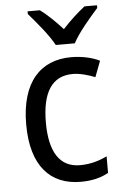

<svg xmlns="http://www.w3.org/2000/svg" viewBox="-55 -805 540 854"><g transform="rotate(-5 215.5 -378.0)"><path d="M213 -606H298C321 -651 376 -715 411 -754V-766H355C321 -739 290 -711 255 -673C223 -709 187 -743 156 -766H101V-754C137 -713 189 -651 213 -606ZM271 10C321 10 362 0 395 -19V-93C360 -76 321 -64 274 -64C184 -64 139 -134 139 -266C139 -401 184 -471 277 -471C308 -471 347 -460 376 -448L403 -519C372 -535 325 -546 276 -546C140 -546 51 -455 51 -265C51 -78 137 10 271 10Z"/></g></svg>

Font: Noto Sans Lao Looped SemiCondensed
Style: Regular
Weight: 400
Width: 4
Designer: Mark Frömberg, Ben Mitchell
Foundry: The Fontpad Ltd
Version: Version 1.002